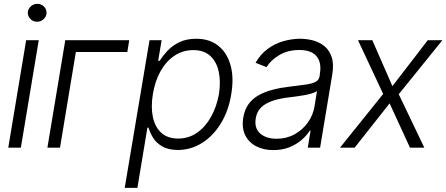

<svg xmlns="http://www.w3.org/2000/svg" viewBox="-20 -750 2267 975"><path d="M22 0 112.8 -545.9H176.8L85.9 0ZM168 -639.6Q148.4 -639.6 134.8 -653.3Q121.1 -667 121.1 -686.5Q122.1 -704.1 136.2 -717.3Q150.4 -730.5 168.9 -730.5Q189 -730.5 202.9 -717Q216.8 -703.6 216.3 -684.6Q215.8 -666 201.7 -652.8Q187.5 -639.6 168 -639.6Z M636.2 -545.9 626.5 -485.8H365.2L284.7 0H220.7L311.5 -545.9Z M613.3 204.1 739.3 -545.9H800.8L783.2 -441.4H791Q806.2 -465.8 830.1 -491.7Q854 -517.6 890.1 -535.4Q926.3 -553.2 976.6 -553.2Q1043.9 -553.2 1088.4 -517.8Q1132.8 -482.4 1150.6 -419.2Q1168.5 -356 1154.3 -271.5Q1140.6 -187 1101.6 -123.3Q1062.5 -59.6 1006.3 -24.2Q950.2 11.2 883.3 11.7Q834 11.2 803.7 -6.6Q773.4 -24.4 757.3 -50.5Q741.2 -76.7 734.4 -101.6H728.5L677.7 204.1ZM884.8 -46.4Q938.5 -46.4 981.2 -76.4Q1023.9 -106.4 1052.2 -157.7Q1080.6 -209 1091.8 -272Q1101.6 -335 1090.8 -385.5Q1080.1 -436 1048.1 -465.8Q1016.1 -495.6 961.4 -495.6Q908.2 -495.6 865.5 -466.8Q822.8 -438 794.9 -387.9Q767.1 -337.9 756.3 -272Q745.6 -206.5 756.3 -155.5Q767.1 -104.5 799.3 -75.4Q831.5 -46.4 884.8 -46.4Z M1368.2 12.2Q1318.8 12.2 1281.2 -7.1Q1243.7 -26.4 1225.3 -63.2Q1207 -100.1 1215.3 -152.8Q1222.2 -193.4 1241.9 -220.9Q1261.7 -248.5 1293 -266.1Q1324.2 -283.7 1364.3 -294.2Q1404.3 -304.7 1451.2 -310.1Q1498 -315.9 1530.5 -320.3Q1563 -324.7 1581.3 -333.7Q1599.6 -342.8 1603 -363.3L1604.5 -376Q1613.8 -432.1 1587.6 -464.1Q1561.5 -496.1 1500 -496.1Q1440.9 -496.1 1397.7 -470Q1354.5 -443.8 1333.5 -409.2L1277.8 -431.2Q1303.2 -475.6 1340.3 -502.4Q1377.4 -529.3 1420.2 -541.3Q1462.9 -553.2 1504.4 -553.2Q1535.6 -553.2 1567.9 -545.2Q1600.1 -537.1 1626 -516.8Q1651.9 -496.6 1664.1 -460.7Q1676.3 -424.8 1667 -370.1L1605.5 0H1543L1557.1 -86.4H1553.2Q1538.1 -62.5 1512 -39.8Q1485.8 -17.1 1450 -2.4Q1414.1 12.2 1368.2 12.2ZM1384.8 -45.4Q1435.1 -45.4 1475.8 -67.9Q1516.6 -90.3 1543.2 -127.7Q1569.8 -165 1577.1 -209.5L1589.8 -288.1Q1582 -281.2 1564.5 -275.9Q1546.9 -270.5 1525.1 -266.6Q1503.4 -262.7 1481.2 -259.8Q1459 -256.8 1442.4 -254.9Q1395.5 -249 1360.8 -236.8Q1326.2 -224.6 1305.2 -203.6Q1284.2 -182.6 1278.8 -149.4Q1270.5 -100.1 1300.5 -72.8Q1330.6 -45.4 1384.8 -45.4Z M1870.6 -545.9 1972.7 -312.5 2152.3 -545.9H2226.6L2004.9 -271.5L2134.8 0H2062L1958.5 -225.1L1780.8 0H1706.5L1925.8 -272.9L1797.9 -545.9Z"/></svg>

Font: Inter Tight Light
Style: Italic
Weight: 300
Italic angle: -9.39999°
Designer: Rasmus Andersson
Foundry: rsms
Version: Version 3.004